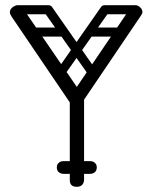

<svg xmlns="http://www.w3.org/2000/svg" viewBox="-20 -720 587 740"><path d="M276 0Q249 0 249 -26Q249 -81 249 -111.5Q249 -142 249 -158.5Q249 -175 249 -187Q249 -199 249 -215.5Q249 -232 249 -262.5Q249 -293 249 -348Q249 -374 276 -374Q304 -374 304 -350V-28Q304 -16 297 -8Q290 0 276 0ZM24 -657Q18 -666 18 -673Q18 -685 31 -694Q42 -700 49 -700Q60 -700 67 -690L276 -385L481 -687Q491 -700 501 -700Q510 -700 516 -695Q529 -686 529 -674Q529 -668 524 -661L273 -290ZM203 -426Q189 -435 199 -449L368 -691Q377 -705 392 -695Q407 -685 398 -671L228 -430Q217 -416 203 -426ZM519 -682Q519 -665 502 -665H386Q367 -665 367 -682Q367 -700 385 -700H501Q519 -700 519 -682ZM463 -596Q463 -579 446 -579H330Q311 -579 311 -596Q311 -614 329 -614H445Q463 -614 463 -596ZM347 -426Q333 -416 322 -430L152 -671Q143 -685 158 -695Q173 -705 182 -691L351 -449Q361 -435 347 -426ZM31 -682Q31 -700 49 -700H165Q183 -700 183 -682Q183 -665 164 -665H48Q31 -665 31 -682ZM87 -596Q87 -614 105 -614H221Q239 -614 239 -596Q239 -579 220 -579H104Q87 -579 87 -596ZM199 -75Q199 -86 206 -92Q213 -99 225 -99H274Q286 -99 293 -93Q300 -86 300 -75Q300 -63 293 -56Q286 -50 274 -50H225Q213 -50 206 -57Q199 -63 199 -75ZM353 -75Q353 -63 346 -57Q339 -50 327 -50H278Q267 -50 259 -56Q252 -63 252 -75Q252 -86 259 -93Q267 -99 278 -99H327Q339 -99 346 -92Q353 -86 353 -75Z"/></svg>

Font: Nsibidi Libre Uzo
Style: Regular
Weight: 400
Designer: Oluwaseun Badejo
Version: Version 1.021